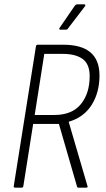

<svg xmlns="http://www.w3.org/2000/svg" viewBox="-20 -860 486 880"><path d="M49 0Q42 0 43 -7L145 -649Q146 -655 153 -655H270Q353 -655 394.5 -620Q436 -585 436 -514Q436 -436 400 -379Q364 -322 295 -302V-301L381 -7Q383 -4 381 -2Q379 0 375 0H340Q334 0 333 -5L250 -292H132L87 -7Q86 0 79 0ZM139 -333H229Q310 -333 350.5 -382.5Q391 -432 391 -511Q391 -566 359 -589.5Q327 -613 268 -613H183ZM256 -724Q253 -724 252 -726Q251 -728 253 -732L323 -834Q328 -840 333 -840H366Q370 -840 371 -837.5Q372 -835 370 -832L292 -730Q290 -726 287.5 -725Q285 -724 281 -724Z"/></svg>

Font: Sofia Sans Condensed Light
Style: Italic
Weight: 300
Italic angle: -9°
Version: Version 4.100